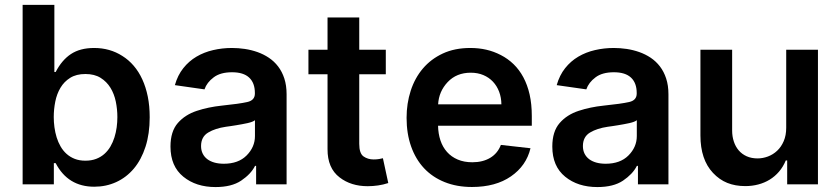

<svg xmlns="http://www.w3.org/2000/svg" viewBox="-20 -747 3400 778"><path d="M200.3 -727.3V-455.3H205.6Q230.5 -503.6 267.6 -528.1Q304.7 -552.6 361.5 -552.6Q425.4 -552.6 475.9 -520.2Q501.4 -504.3 521.8 -480.5Q542.3 -456.7 556.6 -425.4Q571 -394.2 578.8 -355.8Q586.6 -317.5 586.6 -272Q586.6 -204.9 569.6 -152.3Q552.6 -99.8 522.4 -63.9Q492.2 -28.1 451 -9.2Q409.8 9.6 361.9 9.6Q255.3 9.6 205.6 -85.9H198.2V0H71.7V-727.3ZM197.8 -272.7Q197.8 -252.5 200.6 -231.4Q203.5 -210.2 209.5 -190.5Q215.6 -170.8 225.5 -153.6Q235.4 -136.4 249.6 -123.6Q263.8 -110.8 282.8 -103.3Q301.8 -95.9 326 -95.9Q350.5 -95.9 369.5 -103.2Q388.5 -110.4 402.9 -123.2Q417.3 -136 427.4 -153.2Q437.5 -170.5 443.7 -190.2Q449.9 -209.9 452.8 -231Q455.6 -252.1 455.6 -272.7Q455.6 -304.3 449.2 -335.4Q442.8 -366.5 427.6 -391.3Q412.3 -416.2 387.6 -431.6Q362.9 -447.1 326 -447.1Q289.1 -447.1 264.4 -431.6Q239.7 -416.2 225 -391.3Q210.2 -366.5 204 -335.4Q197.8 -304.3 197.8 -272.7Z M700.6 -248.6Q730.1 -282.3 777.7 -297.9Q801.5 -305.8 826.3 -310.9Q851.2 -316.1 877.8 -318.9Q914.4 -322.8 940 -326.3Q965.6 -329.9 981.5 -333.5Q1012.8 -340.2 1012.8 -367.9V-370Q1012.8 -410.9 989.7 -432.5Q966.6 -454.2 920.5 -454.2Q872.9 -454.2 845.9 -433.6Q818.2 -413 808.6 -384.9L688.6 -402Q699.9 -442.1 722.7 -470.7Q745.4 -499.3 776.1 -517.4Q806.8 -535.5 843.6 -544Q880.3 -552.6 919.7 -552.6Q945.7 -552.6 972.1 -548.7Q998.6 -544.7 1023.3 -536Q1047.9 -527.3 1069.4 -513Q1090.9 -498.6 1106.9 -477.8Q1122.9 -457 1132.1 -429Q1141.3 -400.9 1141.3 -365.1V0H1017.8V-74.9H1013.5Q1004.6 -57.5 990.6 -42.8Q976.6 -28.1 957 -14.9Q918.3 11 853.3 11Q774.5 11 723 -30.9Q670.8 -73.2 670.8 -153.1Q670.8 -214.5 700.6 -248.6ZM794.7 -155.2Q794.7 -137.8 801.5 -124.3Q808.2 -110.8 820.5 -101.7Q832.7 -92.7 849.6 -88.1Q866.5 -83.5 886.7 -83.5Q945.7 -83.5 979 -116.8Q1013.1 -150.9 1013.1 -195.7V-259.9Q1005.3 -253.2 983.3 -248.2Q972.3 -245.7 960.4 -243.6Q948.5 -241.5 936.8 -239.5Q925.1 -237.6 914.4 -236Q903.8 -234.4 895.2 -233.3Q873.6 -230.1 856 -224.4Q838.4 -218.8 823.5 -209.9Q794.7 -192.5 794.7 -155.2Z M1229.8 -545.5H1307.2V-676.1H1435.7V-545.5H1543.3V-446H1435.7V-164.1Q1435.7 -125.7 1452.8 -113.3Q1470.5 -100.9 1494 -100.9Q1506 -100.9 1516.2 -102.6Q1526.3 -104.4 1531.6 -105.8L1553.3 -5.3Q1533 1.4 1512.1 4.4Q1491.1 7.5 1469.8 7.5Q1402.3 7.5 1356.2 -28.1Q1306.8 -65.7 1307.2 -142.8V-446H1229.8Z M1627.5 -269.5Q1627.5 -327.8 1644.2 -379.3Q1660.9 -430.8 1693.5 -469.3Q1726.2 -507.8 1774.3 -530.2Q1822.4 -552.6 1885.7 -552.6Q1920.1 -552.6 1950.5 -545.6Q1980.8 -538.7 2009.6 -523.8Q2038 -509.2 2061.1 -486.9Q2084.2 -464.5 2100.7 -433.8Q2117.2 -403.1 2126.1 -364Q2134.9 -324.9 2134.9 -277V-237.6H1755Q1755.7 -205.3 1764.7 -178.1Q1773.8 -150.9 1791.4 -131.2Q1808.9 -111.5 1834.7 -100.5Q1860.4 -89.5 1894.2 -89.5Q1936.1 -89.5 1966.3 -107.4Q1996.4 -125.4 2009.6 -159.8L2129.6 -146.3Q2112.6 -75.3 2050.4 -32.3Q1988.3 10.7 1892.4 10.7Q1831 10.7 1781.8 -9.1Q1732.6 -28.8 1698.3 -65.3Q1664.1 -101.9 1645.8 -153.8Q1627.5 -205.6 1627.5 -269.5ZM1755.3 -324.2H2011.7Q2011.4 -351.9 2002.5 -375.4Q1993.6 -398.8 1977.5 -416Q1961.3 -433.2 1938.6 -442.8Q1915.8 -452.4 1887.4 -452.4Q1829.9 -452.4 1794 -414.4Q1758.2 -376.4 1755.3 -324.2Z M2247.9 -248.6Q2277.3 -282.3 2324.9 -297.9Q2348.7 -305.8 2373.6 -310.9Q2398.4 -316.1 2425.1 -318.9Q2461.6 -322.8 2487.2 -326.3Q2512.8 -329.9 2528.8 -333.5Q2560 -340.2 2560 -367.9V-370Q2560 -410.9 2536.9 -432.5Q2513.8 -454.2 2467.7 -454.2Q2420.1 -454.2 2393.1 -433.6Q2365.4 -413 2355.8 -384.9L2235.8 -402Q2247.2 -442.1 2269.9 -470.7Q2292.6 -499.3 2323.3 -517.4Q2354 -535.5 2390.8 -544Q2427.6 -552.6 2467 -552.6Q2492.9 -552.6 2519.4 -548.7Q2545.8 -544.7 2570.5 -536Q2595.2 -527.3 2616.7 -513Q2638.1 -498.6 2654.1 -477.8Q2670.1 -457 2679.3 -429Q2688.6 -400.9 2688.6 -365.1V0H2565V-74.9H2560.7Q2551.8 -57.5 2537.8 -42.8Q2523.8 -28.1 2504.3 -14.9Q2465.6 11 2400.6 11Q2321.7 11 2270.2 -30.9Q2218 -73.2 2218 -153.1Q2218 -214.5 2247.9 -248.6ZM2342 -155.2Q2342 -137.8 2348.7 -124.3Q2355.5 -110.8 2367.7 -101.7Q2380 -92.7 2396.8 -88.1Q2413.7 -83.5 2433.9 -83.5Q2492.9 -83.5 2526.3 -116.8Q2560.4 -150.9 2560.4 -195.7V-259.9Q2552.6 -253.2 2530.5 -248.2Q2519.5 -245.7 2507.6 -243.6Q2495.7 -241.5 2484 -239.5Q2472.3 -237.6 2461.6 -236Q2451 -234.4 2442.5 -233.3Q2420.8 -230.1 2403.2 -224.4Q2385.7 -218.8 2370.7 -209.9Q2342 -192.5 2342 -155.2Z M2818.2 -198.2V-545.5H2946.7V-218Q2946.7 -194.2 2953.5 -173.7Q2960.2 -153.1 2973.2 -137.8Q2986.2 -122.5 3005.5 -113.8Q3024.9 -105.1 3049.7 -105.1Q3071 -105.1 3091.8 -112.9Q3112.6 -120.7 3129.1 -136.2Q3145.6 -151.6 3155.7 -175.1Q3165.8 -198.5 3165.8 -229.4V-545.5H3294.4V0H3169.7V-96.9H3164.1Q3153.4 -71 3136.7 -51.5Q3120 -32 3098.7 -19Q3077.4 -6 3052.4 0.5Q3027.3 7.1 3000 7.1Q2959.2 7.1 2927 -5.9Q2894.9 -18.8 2869 -46.5Q2818.2 -100.5 2818.2 -198.2Z"/></svg>

Font: Inter P Semi Bold
Style: Regular
Weight: 600
Designer: Rasmus Andersson
Foundry: rsms
Version: Version 3.018;git-588b23468